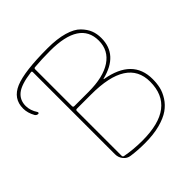

<svg xmlns="http://www.w3.org/2000/svg" viewBox="-285 -894 1058 1058"><g transform="rotate(-45 244.0 -365.0)"><path d="M111 -381V-32Q111 -24 119 -22Q182 -10 251 -10Q511 -10 511 -210Q511 -390 231 -390H120Q111 -390 111 -381ZM111 -706V-419Q111 -410 120 -410H231Q346 -410 408.5 -452Q471 -494 471 -570Q471 -720 241 -720Q177 -720 120 -715Q111 -715 111 -706ZM-51 -520Q-62 -520 -69 -530Q-89 -565 -89 -600Q-89 -677 -14.5 -708.5Q60 -740 241 -740Q315 -740 367 -725Q419 -710 444.5 -683.5Q470 -657 480.5 -630Q491 -603 491 -570Q491 -440 341 -403Q340 -403 340 -402Q340 -400 341 -400Q531 -367 531 -210Q531 -177 524.5 -148.5Q518 -120 499 -90Q480 -60 449.5 -38.5Q419 -17 368.5 -3.5Q318 10 251 10Q194 10 146 3Q122 0 106.5 -19.5Q91 -39 91 -64V-704Q91 -713 82 -711Q-2 -700 -35.5 -673Q-69 -646 -69 -600Q-69 -565 -46 -530Q-44 -527 -45.5 -523.5Q-47 -520 -51 -520Z"/></g></svg>

Font: Rounded Mplus 1c Thin
Style: Regular
Weight: 250
Version: Version 1.059.20150529